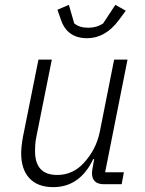

<svg xmlns="http://www.w3.org/2000/svg" viewBox="-20 -757 597 789"><path d="M338 -600Q257 -600 231 -674L216 -717L263 -737L285 -661Q306 -643 343 -643Q378 -643 404 -661L454 -737L497 -713L468 -674Q413 -600 338 -600ZM138 -512H193L129 -193Q124 -168 124 -136Q124 -38 215 -38Q279 -38 324 -87Q375 -142 390 -215L449 -512H504L412 -49H489L480 0H407Q358 0 358 -46Q358 -54 361 -70L367 -103H363Q308 12 199 12Q135 12 101 -24.5Q67 -61 67 -127Q67 -153 74 -193Z"/></svg>

Font: IBM Plex Sans Light
Style: Italic
Weight: 300
Italic angle: -11.31°
Designer: Mike Abbink, Paul van der Laan, Pieter van Rosmalen
Foundry: Bold Monday
Version: Version 3.0